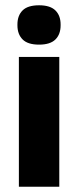

<svg xmlns="http://www.w3.org/2000/svg" viewBox="-20 -707 296 727"><path d="M51.5 0V-491.5H204.5V0ZM128 -538Q85 -538 65.5 -557.8Q46 -577.5 46 -611V-614.5Q46 -648 65.5 -667.5Q85 -687 128 -687Q170 -687 189.8 -667.5Q209.5 -648 209.5 -614.5V-611Q209.5 -577 189.8 -557.5Q170 -538 128 -538Z"/></svg>

Font: Anek Gurmukhi Medium
Style: Bold
Weight: 700
Version: Version 1.003